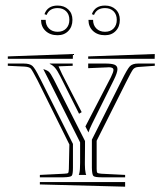

<svg xmlns="http://www.w3.org/2000/svg" viewBox="-20 -728 599 708"><path d="M550.8 -528.8 550.3 -511.2H305.2V-520ZM249 -528.8 248.5 -511.2H8.8V-520ZM249 -197.3V-109.4Q249 -85 244.4 -79.8Q239.7 -74.7 214.4 -74.2H127V-83L216.3 -87.4Q229 -87.9 231.2 -90.3Q233.4 -92.8 233.9 -105L235.8 -195.3L118.7 -431.2Q99.1 -468.8 93.8 -474.9Q88.4 -481 71.3 -482.4L8.8 -485.4V-493.7H66.9Q90.3 -493.7 99.9 -484.6Q109.4 -475.6 125.5 -442.9Q128.4 -437.5 129.9 -434.6ZM336.4 -209V-105Q336.4 -93.3 339.1 -90.8Q341.8 -88.4 354 -87.4L441.4 -83V-74.2H354Q329.6 -74.2 324.5 -79.1Q319.3 -84 318.8 -109.4V-212.9L429.2 -432.6Q449.2 -473.1 458.7 -483.4Q468.3 -493.7 489.7 -493.7H550.8V-485.4L489.7 -481Q476.6 -480 470.5 -471.9Q464.4 -463.9 444.8 -424.8ZM127 -56.6H441.4V-39.6L127 -47.9ZM178.2 -435.1 293.5 -208V-189.5Q293.5 -139.6 293 -127V-121.1Q293 -102.5 295.9 -88.9Q295.9 -87.9 296.9 -85.9Q297.9 -84 297.9 -83H270.5Q270.5 -84 271.5 -85.9Q272.5 -87.9 272.5 -88.9Q275.4 -100.6 275.4 -127V-203.1L153.3 -446.3L139.6 -473.1Q141.6 -472.7 145.8 -471.2Q149.9 -469.7 151.1 -469Q152.3 -468.3 155.3 -466.8Q158.2 -465.3 159.4 -464.1Q160.6 -462.9 163.1 -460.2Q165.5 -457.5 167.5 -454.1Q169.4 -450.7 172.1 -446Q174.8 -441.4 178.2 -435.1ZM281.2 -314.5 271.5 -308.6 202.1 -446.8Q191.4 -468.3 182.9 -478Q174.3 -487.8 163.6 -492.2V-493.7H248V-485.4L195.8 -483.4L209 -454.6ZM305.2 -493.7H368.2Q392.1 -493.7 402.6 -489.3Q413.1 -484.9 413.1 -473.1Q413.1 -460 399.4 -432.6L319.3 -271Q310.1 -252.4 306.2 -239.7L294.9 -261.7L389.2 -443.8Q398.4 -462.4 398.4 -470.2Q398.4 -480 381.3 -480Q380.4 -480 377.4 -479.7Q374.5 -479.5 373 -479.5L305.2 -476.6ZM318.8 -675.8Q330.1 -707.5 367.2 -707.5Q391.6 -707.5 406.7 -693.1Q421.9 -678.7 421.9 -654.8Q421.9 -629.4 406.7 -613.8Q391.6 -598.1 367.2 -598.1Q339.8 -598.1 323 -613.8Q306.2 -629.4 306.2 -654.8H323.2Q323.2 -634.8 335.4 -622.8Q347.7 -610.8 367.2 -610.8Q387.2 -610.8 398.9 -623Q410.6 -635.3 410.6 -654.8Q410.6 -674.8 398.7 -686.5Q386.7 -698.2 367.2 -698.2Q336.9 -698.2 326.7 -672.9ZM144 -675.8Q155.3 -707.5 192.4 -707.5Q216.8 -707.5 231.9 -693.1Q247.1 -678.7 247.1 -654.8Q247.1 -629.4 231.9 -613.8Q216.8 -598.1 192.4 -598.1Q165 -598.1 148.2 -613.8Q131.3 -629.4 131.3 -654.8H148.4Q148.4 -634.8 160.6 -622.8Q172.9 -610.8 192.4 -610.8Q212.4 -610.8 224.1 -623Q235.8 -635.3 235.8 -654.8Q235.8 -674.8 223.9 -686.5Q211.9 -698.2 192.4 -698.2Q162.1 -698.2 151.9 -672.9Z"/></svg>

Font: FoglihtenNo03
Style: Regular
Weight: 500
Version: Version 0.59